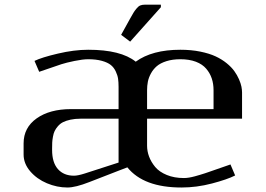

<svg xmlns="http://www.w3.org/2000/svg" viewBox="-20 -812 1165 842"><path d="M685.5 -780.3 550.8 -629.4 511.2 -659.2 549.8 -729Q561 -749 565.4 -756.3Q569.8 -763.7 578.4 -774.2Q586.9 -784.7 595.2 -788.1Q603.5 -791.5 614.7 -791.5H685.5ZM775.9 10.3Q609.9 10.3 538.6 -78.1L502.9 -64.5L372.1 -13.7Q311 10.3 275.9 10.3Q230 10.3 185.8 -8.3Q141.6 -26.9 112.5 -60.8Q83.5 -94.7 83.5 -134.3V-183.1Q83.5 -252.4 140.9 -293Q198.2 -333.5 291.5 -333.5H500V-401.9V-431.2Q500 -451.7 497.8 -466.8Q495.6 -481.9 487.5 -499Q479.5 -516.1 465.8 -527.1Q452.1 -538.1 426.8 -545.2Q401.4 -552.2 366.7 -552.2Q343.3 -552.2 306.6 -544.7Q270 -537.1 249 -530.3L151.9 -497.1L131.3 -544.9Q162.1 -560.1 233.6 -576.9Q305.2 -593.8 366.7 -593.8Q510.3 -593.8 575.2 -541.5Q647 -593.8 771 -593.8Q818.4 -593.8 858.2 -585.7Q897.9 -577.6 925.3 -564.9Q952.6 -552.2 973.9 -534.9Q995.1 -517.6 1007.6 -500.2Q1020 -482.9 1028.1 -464.4Q1036.1 -445.8 1038.8 -431.9Q1041.5 -418 1041.5 -406.2V-291.5H625V-172.9Q625 -148.9 633.8 -125.2Q642.6 -101.6 660.6 -79.8Q678.7 -58.1 711.4 -44.7Q744.1 -31.2 786.6 -31.2Q796.9 -31.2 809.1 -33.2Q821.3 -35.2 834.5 -38.8Q847.7 -42.5 856.9 -45.2Q866.2 -47.9 878.7 -52Q891.1 -56.2 893.6 -57.1L990.7 -90.8L1011.2 -42.5Q976.6 -24.9 909.4 -7.3Q842.3 10.3 775.9 10.3ZM625 -416.5V-333.5H916.5V-416.5Q916.5 -444.3 908.7 -467.8Q900.9 -491.2 884.3 -510.7Q867.7 -530.3 838.9 -541.3Q810.1 -552.2 771 -552.2Q736.3 -552.2 709.7 -543.7Q683.1 -535.2 667.5 -521.7Q651.9 -508.3 641.8 -489.7Q631.8 -471.2 628.4 -453.6Q625 -436 625 -416.5ZM500 -291.5H333.5Q308.6 -291.5 288.8 -287.1Q269 -282.7 256.1 -276.1Q243.2 -269.5 233.9 -258.5Q224.6 -247.6 219.7 -237.5Q214.8 -227.5 212.2 -212.4Q209.5 -197.3 209 -186.8Q208.5 -176.3 208.5 -160.6V-154.3Q208.5 -99.1 234.1 -70.3Q259.8 -41.5 304.2 -41.5Q321.8 -41.5 352.1 -51.3L500 -99.1V-181.2Z"/></svg>

Font: Resagnicto
Style: Bold
Weight: 700
Version: Version 0.9991